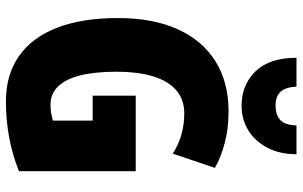

<svg xmlns="http://www.w3.org/2000/svg" viewBox="-202 -786 998 633"><g transform="rotate(90 296.5 -469.0)"><path d="M295 -418H544V-33Q489 -11 431.5 -0.5Q374 10 314 10Q226 10 164.5 -33Q103 -76 71 -158.5Q39 -241 39 -359Q39 -474 75.5 -555.5Q112 -637 181 -680.5Q250 -724 347 -724Q403 -724 450.5 -711.5Q498 -699 533 -679L486 -540Q457 -559 423.5 -568.5Q390 -578 353 -578Q308 -578 277.5 -552Q247 -526 231.5 -476Q216 -426 216 -354Q216 -284 228 -235.5Q240 -187 264.5 -162Q289 -137 324 -137Q338 -137 351 -139Q364 -141 377 -145V-276H295ZM488 -948Q488 -893 466.5 -852Q445 -811 409 -789Q373 -767 328 -767Q259 -767 214.5 -813Q170 -859 170 -948H265Q267 -912 282 -895.5Q297 -879 328 -879Q358 -879 375 -894.5Q392 -910 393 -948Z"/></g></svg>

Font: Noto Sans Khmer ExtraCondensed Black
Style: Regular
Weight: 900
Width: 2
Designer: Danh Hong and the Monotype Design Team
Foundry: Monotype Imaging Inc.
Version: Version 2.004